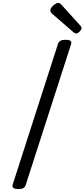

<svg xmlns="http://www.w3.org/2000/svg" viewBox="-20 -1289 582 1323"><path d="M107 14Q84 14 73.5 7Q63 0 67 -16L380 -988Q385 -1002 397.5 -1008.5Q410 -1015 432 -1015Q455 -1015 465 -1008Q475 -1001 470 -985L157 -14Q153 0 141 7Q129 14 107 14ZM504 -1058Q500 -1058 495 -1061Q490 -1064 485 -1068L342 -1192Q332 -1200 329.5 -1205Q327 -1210 327 -1217Q327 -1228 336.5 -1240Q346 -1252 359 -1260.5Q372 -1269 381 -1269Q388 -1269 392.5 -1266Q397 -1263 402 -1258L534 -1112Q540 -1105 541 -1101.5Q542 -1098 542 -1095Q542 -1085 528.5 -1071.5Q515 -1058 504 -1058Z"/></svg>

Font: Playwrite US Trad
Style: Regular
Weight: 400
Designer: Veronika Burian, José Scaglione
Foundry: TypeTogether
Version: Version 1.002